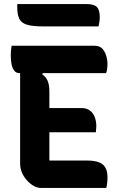

<svg xmlns="http://www.w3.org/2000/svg" viewBox="-20 -925 590 945"><path d="M37 -700H444Q471 -700 484.5 -684.5Q498 -669 503.5 -648.5Q509 -628 509 -614Q509 -599 507.5 -587Q506 -575 502 -565H76Q59 -565 49.5 -578Q40 -591 36.5 -611Q33 -631 33 -652Q33 -663 34 -675.5Q35 -688 37 -700ZM180 -393H382Q408 -393 424 -380Q440 -367 447 -347Q454 -327 454 -305Q454 -299 453.5 -293.5Q453 -288 452.5 -283.5Q452 -279 452 -274H180ZM182 0Q163 0 145 -10.5Q127 -21 111.5 -38.5Q96 -56 87.5 -77Q79 -98 79 -120Q79 -166 79 -213.5Q79 -261 79 -308.5Q79 -356 79 -403Q79 -450 79 -496.5Q79 -543 79 -588H198L188 -559Q206 -547 214.5 -527Q223 -507 223 -476Q223 -434 223 -391.5Q223 -349 223 -306Q223 -263 223 -220Q223 -177 223 -135H409Q461 -135 485 -116Q509 -97 509 -52Q509 -38 507.5 -24Q506 -10 503 0ZM65 -905H405Q443 -905 457 -890.5Q471 -876 471 -841Q471 -829 469 -816.5Q467 -804 465 -795H193Q140 -795 112.5 -803.5Q85 -812 75 -832.5Q65 -853 65 -887Q65 -891 65 -896Q65 -901 65 -905Z"/></svg>

Font: Recursive Casual
Style: Bold
Weight: 700
Version: Version 1.085